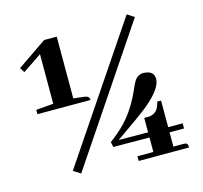

<svg xmlns="http://www.w3.org/2000/svg" viewBox="-98 -725 928 877"><g transform="rotate(-15 366.5 -286.5)"><path d="M184.6 31.2 606.4 -595.7 573.2 -617.2 150.4 9.8ZM178.7 -601.6 39.1 -505.9 53.7 -483.4 143.6 -543.9V-309.6L61.5 -302.7V-282.2H312.5Q312.5 -299.8 293.9 -302.7Q291 -303.7 288.1 -303.7L238.3 -309.6V-601.6ZM691.4 43.9Q691.4 24.4 680.7 22.5Q676.8 21.5 671.9 21.5H623V-45.9H691.4V-70.3H623V-196.3H605.5L597.7 -173.8Q585 -142.6 550.8 -139.6Q543.9 -139.6 537.1 -139.6H528.3V-71.3L389.6 -72.3Q516.6 -160.2 547.9 -186.5Q627 -252.9 627 -297.9Q627 -333 587.9 -337.9Q583 -338.9 578.1 -338.9Q546.9 -338.9 530.3 -306.6Q525.4 -297.9 516.6 -277.3Q479.5 -192.4 425.8 -135.7Q393.6 -102.5 352.5 -72.3L357.4 -47.9L528.3 -46.9V21.5H453.1V43.9Z"/></g></svg>

Font: Abhaya Libre
Style: Bold
Weight: 700
Designer: Pushpananda Ekanayake, Sol Matas, Pathum Egodawatta
Foundry: Mooniak
Version: Version 1.050 ; ttfautohint (v1.6)